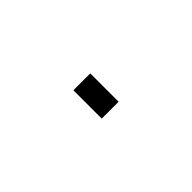

<svg xmlns="http://www.w3.org/2000/svg" viewBox="25 -925 450 450"><g transform="rotate(45 250.0 -700.0)"><path d="M259 -672H203V-728H259ZM297 -672H241V-728H297Z"/></g></svg>

Font: Tanohe Sans ExtraLight
Style: Regular
Weight: 250
Designer: Village Type and Design LLC & Cristiano Sobral
Foundry: Cooper Hewitt Smithsonian Design Museum
Version: Version 1.00;September 29, 2021;FontCreator 13.0.0.2655 64-b